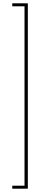

<svg xmlns="http://www.w3.org/2000/svg" viewBox="-20 -954 273 1159"><path d="M148 -934V185H54V167H128V-916H54V-934Z"/></svg>

Font: SVN-Poppins Thin
Style: Regular
Weight: 100
Designer: Ninad Kale (Devanagari), Jonny Pinhorn (Latin)
Foundry: Indian Type Foundry
Version: Version 3.002 2017